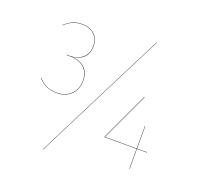

<svg xmlns="http://www.w3.org/2000/svg" viewBox="-136 -884 1144 1101"><g transform="rotate(20 436.0 -333.0)"><path d="M305 -589Q305 -543 278 -518Q251 -493 211 -490Q258 -488 287.5 -460.5Q317 -433 317 -382Q317 -330 284 -297.5Q251 -265 198 -265Q161 -265 134 -277Q107 -289 83 -316L85 -317Q109 -290 135 -278.5Q161 -267 198 -267Q250 -267 282.5 -299Q315 -331 315 -381Q315 -433 283.5 -461Q252 -489 198 -489H176V-491H200Q242 -491 272.5 -516.5Q303 -542 303 -589Q303 -632 275.5 -658.5Q248 -685 201 -685Q141 -685 97 -641L95 -642Q119 -665 144.5 -676Q170 -687 201 -687Q249 -687 277 -660Q305 -633 305 -589ZM639 -733 235 67H233L637 -733ZM801 -121H740V0H738V-121H542V-124L678 -416L680 -415L544 -123H738V-259H740V-123H801Z"/></g></svg>

Font: FiraGO Two
Style: Regular
Weight: 100
Designer: bBox Type
Foundry: bBox Type GmbH
Version: Version 1.001